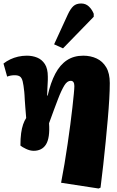

<svg xmlns="http://www.w3.org/2000/svg" viewBox="-22 -850 672 1100"><path d="M543 230 328 197Q338 146 347.5 89Q357 32 365.5 -26Q374 -84 381 -137.5Q388 -191 393 -236Q398 -281 401 -312.5Q404 -344 404 -357Q404 -371 399 -379Q394 -387 383 -387Q373 -387 364 -380.5Q355 -374 347 -361Q339 -348 329.5 -328Q320 -308 310 -281.5Q300 -255 287 -220.5Q274 -186 259 -144Q262 -102 257.5 -71.5Q253 -41 241.5 -22.5Q230 -4 212 5Q194 14 171 14Q150 14 127 3Q104 -8 95 -16Q95 -57 99 -86.5Q103 -116 110.5 -137.5Q118 -159 128 -174Q125 -210 123 -235.5Q121 -261 120 -277.5Q119 -294 118.5 -305Q118 -316 117 -324Q113 -363 108 -383.5Q103 -404 92.5 -411.5Q82 -419 62 -419Q50 -419 39.5 -417Q29 -415 19 -411L-2 -486Q16 -500 37 -510Q58 -520 82 -525.5Q106 -531 132 -531Q164 -531 191 -520Q218 -509 235 -483Q252 -457 252 -411Q252 -403 252 -393.5Q252 -384 251 -371.5Q250 -359 249.5 -342.5Q249 -326 248 -303L251 -302Q268 -377 295 -428Q322 -479 361.5 -505Q401 -531 455 -531Q497 -531 531.5 -515Q566 -499 586.5 -464.5Q607 -430 607 -374Q607 -335 604 -282.5Q601 -230 595.5 -167.5Q590 -105 583.5 -38.5Q577 28 569.5 95Q562 162 554 225ZM339 -573 288 -596 367 -768Q382 -800 398.5 -815Q415 -830 443 -830Q469 -830 487 -813Q505 -796 515 -771V-754Z"/></svg>

Font: Literata Black
Style: Italic
Weight: 900
Italic angle: -2°
Designer: Latin by Veronika Burian and Jose Scaglione. Greek by Irene Vlachou. Cyrillic by Vera Evstafieva
Foundry: TypeTogether
Version: Version 3.002